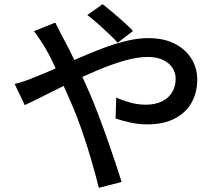

<svg xmlns="http://www.w3.org/2000/svg" viewBox="-20 -839 1040 917"><path d="M542 -635Q524 -655 498 -679.5Q472 -704 445 -728Q418 -752 397 -767L470 -819Q487 -806 514.5 -783Q542 -760 570 -735Q598 -710 615 -691ZM244 -731Q249 -722 255.5 -708.5Q262 -695 269 -681.5Q276 -668 281 -659Q311 -603 344.5 -533Q378 -463 407 -397Q426 -353 447.5 -297Q469 -241 490 -181.5Q511 -122 529.5 -67Q548 -12 561 30L452 58Q437 -3 416 -75Q395 -147 370 -219Q345 -291 317 -354Q295 -404 274 -451Q253 -498 233.5 -539Q214 -580 195 -612Q185 -628 170 -651Q155 -674 142 -690ZM50 -438Q75 -444 101 -453Q127 -462 140 -468Q187 -486 241.5 -510.5Q296 -535 353.5 -560.5Q411 -586 469.5 -608Q528 -630 583.5 -643.5Q639 -657 688 -657Q761 -657 813 -631Q865 -605 893.5 -560Q922 -515 922 -459Q922 -396 894.5 -348Q867 -300 814 -272.5Q761 -245 684 -245Q642 -245 601.5 -254Q561 -263 532 -273L535 -373Q566 -359 602.5 -349Q639 -339 675 -339Q722 -339 754 -355Q786 -371 802.5 -399Q819 -427 819 -463Q819 -491 804 -514.5Q789 -538 759 -552.5Q729 -567 685 -567Q635 -567 573 -549Q511 -531 443.5 -502.5Q376 -474 311 -442Q246 -410 190.5 -382Q135 -354 98 -337Z"/></svg>

Font: Noto Sans SC Medium
Style: Regular
Weight: 500
Designer: Ryoko NISHIZUKA  (kana, bopomofo & ideographs); Paul D. Hunt (Latin, Greek & Cyrillic); Sandoll Communications , Soo-you
Foundry: Adobe
Version: Version 2.004-H2;hotconv 1.0.118;makeotfexe 2.5.65603